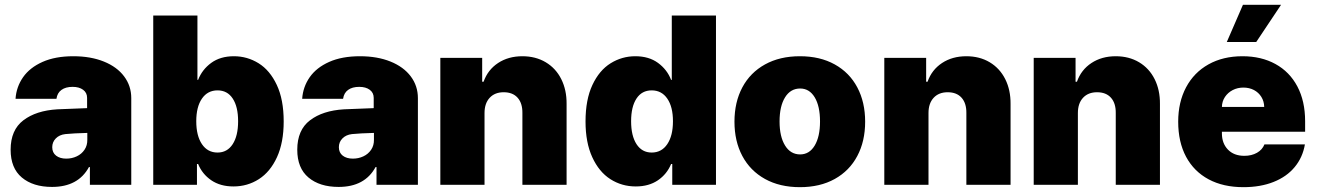

<svg xmlns="http://www.w3.org/2000/svg" viewBox="-20 -772 5501 802"><path d="M219.7 -315.4 343.8 -320.3V-363.3Q343.8 -384.8 327.1 -397Q310.5 -409.2 283.2 -409.2Q254.4 -409.2 236.8 -396.5Q219.2 -383.8 215.8 -359.4H44.9Q48.3 -409.2 76.4 -449.5Q104.5 -489.7 157.7 -513.4Q210.9 -537.1 286.1 -537.1Q358.9 -537.1 413.8 -514.9Q468.8 -492.7 498.5 -452.9Q528.3 -413.1 528.3 -362.3V0H355.5V-74.2H351.6Q306.6 8.8 197.3 8.8Q118.2 8.8 71.3 -30.5Q24.4 -69.8 24.4 -146.5Q24.4 -229 77.6 -269.5Q130.9 -310.1 219.7 -315.4ZM256.8 -109.4Q280.3 -109.4 300.5 -118.9Q320.8 -128.4 333 -146.5Q345.2 -164.6 344.7 -188.5V-216.8Q286.6 -215.3 252.9 -211.9Q228 -209 213.1 -193.8Q198.2 -178.7 198.2 -157.2Q198.2 -134.3 214.4 -121.8Q230.5 -109.4 256.8 -109.4Z M620.1 -707H804.7V-438.5H807.6Q824.2 -481.4 862.3 -509.3Q900.4 -537.1 957 -537.1Q1012.7 -537.1 1060.1 -507.8Q1107.4 -478.5 1136.2 -417.2Q1165 -356 1165 -264.6Q1165 -176.8 1137 -115.5Q1108.9 -54.2 1061.3 -23.7Q1013.7 6.8 955.1 6.8Q900.4 6.8 862.5 -19Q824.7 -44.9 807.6 -86.9H802.7V0H620.1ZM888.7 -134.8Q929.2 -134.8 951.9 -169.7Q974.6 -204.6 974.6 -265.6Q974.6 -326.2 952.1 -360.4Q929.7 -394.5 888.7 -394.5Q847.2 -394.5 823.5 -360.1Q799.8 -325.7 799.8 -265.6Q799.8 -205.1 823.5 -169.9Q847.2 -134.8 888.7 -134.8Z M1417 -315.4 1541 -320.3V-363.3Q1541 -384.8 1524.4 -397Q1507.8 -409.2 1480.5 -409.2Q1451.7 -409.2 1434.1 -396.5Q1416.5 -383.8 1413.1 -359.4H1242.2Q1245.6 -409.2 1273.7 -449.5Q1301.8 -489.7 1355 -513.4Q1408.2 -537.1 1483.4 -537.1Q1556.2 -537.1 1611.1 -514.9Q1666 -492.7 1695.8 -452.9Q1725.6 -413.1 1725.6 -362.3V0H1552.7V-74.2H1548.8Q1503.9 8.8 1394.5 8.8Q1315.4 8.8 1268.6 -30.5Q1221.7 -69.8 1221.7 -146.5Q1221.7 -229 1274.9 -269.5Q1328.1 -310.1 1417 -315.4ZM1454.1 -109.4Q1477.5 -109.4 1497.8 -118.9Q1518.1 -128.4 1530.3 -146.5Q1542.5 -164.6 1542 -188.5V-216.8Q1483.9 -215.3 1450.2 -211.9Q1425.3 -209 1410.4 -193.8Q1395.5 -178.7 1395.5 -157.2Q1395.5 -134.3 1411.6 -121.8Q1427.7 -109.4 1454.1 -109.4Z M2003.9 0H1819.3V-530.3H1994.1V-430.7H2000Q2017.6 -480.5 2060.5 -508.8Q2103.5 -537.1 2162.1 -537.1Q2217.3 -537.1 2259.5 -512Q2301.8 -486.8 2324.5 -441.4Q2347.2 -396 2346.7 -337.9V0H2162.1V-299.8Q2162.6 -340.8 2142.1 -363.8Q2121.6 -386.7 2084 -386.7Q2046.9 -386.7 2025.4 -363.5Q2003.9 -340.3 2003.9 -299.8Z M2425.8 -264.6Q2425.8 -356 2454.6 -417.2Q2483.4 -478.5 2530.8 -507.8Q2578.1 -537.1 2633.8 -537.1Q2690.4 -537.1 2728.5 -509.3Q2766.6 -481.4 2783.2 -438.5H2786.1V-707H2970.7V0H2788.1V-86.9H2783.2Q2766.1 -44.9 2728.3 -19Q2690.4 6.8 2635.7 6.8Q2577.1 6.8 2529.5 -23.7Q2481.9 -54.2 2453.9 -115.5Q2425.8 -176.8 2425.8 -264.6ZM2791 -265.6Q2791 -325.7 2767.3 -360.1Q2743.7 -394.5 2702.1 -394.5Q2661.1 -394.5 2638.7 -360.4Q2616.2 -326.2 2616.2 -265.6Q2616.2 -204.6 2638.9 -169.7Q2661.6 -134.8 2702.1 -134.8Q2743.7 -134.8 2767.3 -169.9Q2791 -205.1 2791 -265.6Z M3047.9 -263.7Q3047.9 -345.2 3080.8 -407Q3113.8 -468.8 3175.5 -502.9Q3237.3 -537.1 3321.3 -537.1Q3405.3 -537.1 3466.8 -502.9Q3528.3 -468.8 3561 -407Q3593.8 -345.2 3593.8 -263.7Q3593.8 -182.1 3561 -120.4Q3528.3 -58.6 3466.8 -24.4Q3405.3 9.8 3321.3 9.8Q3237.3 9.8 3175.5 -24.4Q3113.8 -58.6 3080.8 -120.4Q3047.9 -182.1 3047.9 -263.7ZM3405.3 -264.6Q3405.3 -328.6 3383.1 -365.5Q3360.8 -402.3 3322.3 -402.3Q3282.2 -402.3 3259.3 -365.5Q3236.3 -328.6 3236.3 -264.6Q3236.3 -201.2 3259.3 -164.1Q3282.2 -127 3322.3 -127Q3360.8 -127 3383.1 -164.1Q3405.3 -201.2 3405.3 -264.6Z M3858.4 0H3673.8V-530.3H3848.6V-430.7H3854.5Q3872.1 -480.5 3915 -508.8Q3958 -537.1 4016.6 -537.1Q4071.8 -537.1 4114 -512Q4156.2 -486.8 4179 -441.4Q4201.7 -396 4201.2 -337.9V0H4016.6V-299.8Q4017.1 -340.8 3996.6 -363.8Q3976.1 -386.7 3938.5 -386.7Q3901.4 -386.7 3879.9 -363.5Q3858.4 -340.3 3858.4 -299.8Z M4482.4 0H4297.9V-530.3H4472.7V-430.7H4478.5Q4496.1 -480.5 4539.1 -508.8Q4582 -537.1 4640.6 -537.1Q4695.8 -537.1 4738 -512Q4780.3 -486.8 4803 -441.4Q4825.7 -396 4825.2 -337.9V0H4640.6V-299.8Q4641.1 -340.8 4620.6 -363.8Q4600.1 -386.7 4562.5 -386.7Q4525.4 -386.7 4503.9 -363.5Q4482.4 -340.3 4482.4 -299.8Z M4901.4 -263.7Q4901.4 -345.2 4934.3 -407.2Q4967.3 -469.2 5028.1 -503.2Q5088.9 -537.1 5169.9 -537.1Q5248.5 -537.1 5307.6 -504.6Q5366.7 -472.2 5399.2 -410.9Q5431.6 -349.6 5431.6 -265.6V-221.7H5084V-214.8Q5084 -173.3 5109.1 -147.2Q5134.3 -121.1 5177.7 -121.1Q5208 -121.1 5230.5 -133.8Q5252.9 -146.5 5261.7 -168.9H5430.7Q5421.4 -114.3 5387.9 -74Q5354.5 -33.7 5299.8 -12Q5245.1 9.8 5173.8 9.8Q5089.8 9.8 5028.6 -22.9Q4967.3 -55.7 4934.3 -117.2Q4901.4 -178.7 4901.4 -263.7ZM5260.7 -325.2Q5260.3 -348.6 5248.8 -367.2Q5237.3 -385.7 5217.8 -396Q5198.2 -406.2 5173.8 -406.2Q5149.4 -406.2 5129.2 -395.8Q5108.9 -385.3 5096.7 -366.9Q5084.5 -348.6 5084 -325.2ZM5171.9 -752H5331.1L5227.5 -596.7H5104.5Z"/></svg>

Font: Pretendard Std Black
Style: Regular
Weight: 900
Designer: Base glyphs from Inter by Rasmus Andersson; Hangeul glyphs from Noto Sans CJK(Source Han Sans) by Jang Soo-young and Kan
Foundry: Kil Hyung-jin
Version: Version 1.309